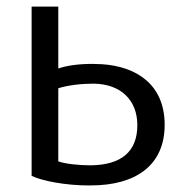

<svg xmlns="http://www.w3.org/2000/svg" viewBox="-20 -551 559 583"><path d="M157 -61V-283C185.7 -292.1 226 -297 264 -297C348 -296 397 -246 397 -171C397 -91 349 -50 255 -49C220.9 -49 179.2 -53.1 157 -61ZM76 -531V-17C107.9 -1.5 179.9 12.1 248.8 12.1C251.2 12.1 253.6 12 256 12C391 12 480 -48 480 -172C480 -294 395 -349 290 -356C280 -356 271 -357 261 -357C214 -357 180 -351 157 -343V-531Z"/></svg>

Font: Repo
Style: Regular
Weight: 400
Designer: Stefan Peev
Foundry: Context Ltd
Version: Version 0.000